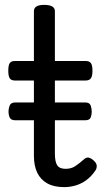

<svg xmlns="http://www.w3.org/2000/svg" viewBox="-20 -750 428 787"><path d="M243 17Q201 17 173.5 1.5Q146 -14 132.5 -42.5Q119 -71 119 -111V-420H41Q26 -420 20 -429Q14 -438 14 -460Q14 -483 20 -491.5Q26 -500 41 -500H119V-704Q119 -717 129.5 -723.5Q140 -730 161 -730Q183 -730 194 -723.5Q205 -717 205 -704V-500H331Q346 -500 352.5 -491.5Q359 -483 359 -460Q359 -438 352.5 -429Q346 -420 331 -420H205V-121Q205 -87 214.5 -72.5Q224 -58 249 -58Q272 -58 288.5 -69Q305 -80 323 -96Q335 -107 345.5 -103.5Q356 -100 365 -91Q376 -81 376.5 -70.5Q377 -60 371 -51Q354 -26 333 -11Q312 4 289 10.5Q266 17 243 17ZM43 -257Q25 -257 20 -268Q15 -279 15 -292Q15 -306 20 -318Q25 -330 43 -330H329Q347 -330 351.5 -318Q356 -306 356 -292Q356 -279 351.5 -268Q347 -257 329 -257Z"/></svg>

Font: Playwrite DE Grund
Style: Regular
Weight: 400
Designer: Veronika Burian, José Scaglione
Foundry: TypeTogether
Version: Version 1.002